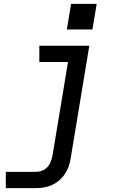

<svg xmlns="http://www.w3.org/2000/svg" viewBox="-20 -756 640 991"><path d="M10 215V131H165Q181 131 197 125Q213 119 224.5 106.5Q236 94 242 78Q248 62 251 47L331 -436H183V-520H441L345 60Q342 81 335 101.5Q328 122 315.5 141Q303 160 285.5 175Q268 190 248 199Q228 208 207 211.5Q186 215 165 215ZM325 -604 347 -736H479L457 -604Z"/></svg>

Font: Iosevka SS04 Md Ex Obl
Style: Regular
Weight: 500
Width: 7
Italic angle: -9°
Monospace: yes
Designer: Belleve Invis
Foundry: Belleve Invis
Version: Version 19.0.0; ttfautohint (v1.8.4)